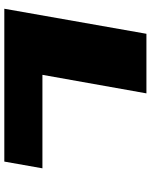

<svg xmlns="http://www.w3.org/2000/svg" viewBox="78 -794 715 912"><g transform="rotate(90 436.0 -337.5)"><path d="M21 0 140 -675H423L335 -181H779L747 0Z"/></g></svg>

Font: Anybody UltraExpanded Black
Style: Italic
Weight: 900
Width: 9
Italic angle: -10°
Designer: Tyler Finck
Foundry: Etcetera Type Company
Version: Version 1.010; ttfautohint (v1.8.3) -l 8 -r 50 -G 200 -x 14 